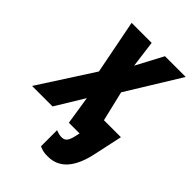

<svg xmlns="http://www.w3.org/2000/svg" viewBox="-330 -833 1192 1192"><g transform="rotate(45 266.5 -236.5)"><path d="M245 226V84Q272 96 296 96Q323 96 335 75.5Q347 55 353 22L358 0H264L235 -187L121 0H-59L171 -357L101 -714H277L300 -537L394 -714H576L360 -363L407 -165H556L515 25Q469 241 320 241Q293 241 278.5 237.5Q264 234 245 226Z"/></g></svg>

Font: Noto Sans UI CondBlack
Style: Italic
Weight: 900
Width: 3
Italic angle: -12°
Designer: Monotype Design Team
Foundry: Monotype Imaging Inc.
Version: Version 1.001